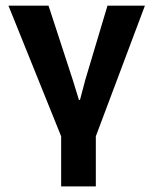

<svg xmlns="http://www.w3.org/2000/svg" viewBox="-20 -477 540 676"><path d="M9.8 -457H150.9L236.8 -193.8L257.8 -125.5H261.7L280.3 -195.8L358.4 -457H490.2L317.4 2.9V179.2H195.3V2.9Z"/></svg>

Font: PT Astra Sans
Style: Bold
Weight: 700
Designer: A.Korolkova, I. Chaeva
Foundry: ParaType Ltd
Version: Version 1.001; ttfautohint (v1.6)